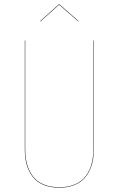

<svg xmlns="http://www.w3.org/2000/svg" viewBox="-20 -870 555 899"><path d="M169.9 -770 168 -771 255.9 -850.1H257.8L348.1 -771L346.2 -770L256.8 -848.1ZM418.9 -680.2V-168.9Q418.9 -139.2 413.6 -113.5Q408.2 -87.9 396 -64.9Q383.8 -42 365.5 -25.9Q347.2 -9.8 319.8 -0.5Q292.5 8.8 257.8 8.8Q214.4 8.8 182.1 -5.1Q149.9 -19 131.6 -44.2Q113.3 -69.3 104.7 -100.3Q96.2 -131.3 96.2 -168.9V-680.2H98.1V-168.9Q98.1 -131.8 106.7 -101.1Q115.2 -70.3 133.1 -45.7Q150.9 -21 182.9 -7.1Q214.8 6.8 257.8 6.8Q300.3 6.8 331.8 -7.1Q363.3 -21 381.6 -45.7Q399.9 -70.3 408.4 -101.1Q417 -131.8 417 -168.9V-680.2Z"/></svg>

Font: Fira Sans Compressed Two
Style: Regular
Weight: 100
Width: 1
Designer: Carrois Corporate & Edenspiekermann AG
Foundry: Carrois Corporate GbR & Edenspiekermann AG
Version: Version 4.203;PS 004.203;hotconv 1.0.88;makeotf.lib2.5.64775